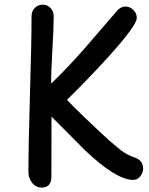

<svg xmlns="http://www.w3.org/2000/svg" viewBox="-20 -768 651 841"><path d="M563 20Q488.8 20 351.6 -110.4L205.6 -257.3V-250.5L205.1 5.4Q205.1 53.7 162.6 53.7Q134.8 53.7 118.2 29.3Q104.5 9.3 104.5 -14.2Q104.5 -128.4 111.3 -356Q118.2 -583.5 118.2 -697.3Q118.2 -718.3 132.1 -732.9Q146 -747.6 166.5 -747.6Q187.5 -747.6 201.4 -732.9Q215.3 -718.3 215.3 -697.3Q215.3 -649.9 209.5 -549.8Q203.6 -453.1 204.1 -401.9Q269.5 -463.9 352.1 -557.6L492.2 -720.2Q508.8 -739.3 529.3 -739.3Q548.8 -739.3 564 -724.6Q579.1 -710 579.1 -689Q579.1 -656.7 453.1 -517.1Q366.2 -421.9 273.4 -330.6Q332 -269 457 -153.8L508.3 -110.8Q536.1 -89.4 568.4 -78.6Q606.9 -65.9 606.9 -30.3Q606.9 -13.7 596.7 1.5Q584 20 563 20Z"/></svg>

Font: TUNJUNG BIRU
Style: Regular
Weight: 400
Designer: R.S. Wihananto
Foundry: R.S. Wihananto
Version: Version 2.0.1